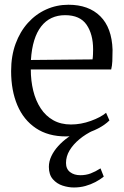

<svg xmlns="http://www.w3.org/2000/svg" viewBox="-20 -578 534 829"><path d="M264.5 11Q188 11 135 -24.5Q82 -60 55 -123.5Q28 -187 28 -271Q28 -336 47.2 -388.8Q66.5 -441.5 100.5 -479.2Q134.5 -517 179.5 -537.2Q224.5 -557.5 275.5 -557.5Q363 -557.5 413 -507.8Q463 -458 466 -363Q466 -334 465 -313.8Q464 -293.5 460 -278H113Q113 -229.5 123.5 -186.5Q134 -143.5 155.5 -110.5Q177 -77.5 209.8 -59Q242.5 -40.5 286.5 -40.5Q329.5 -40.5 372.2 -56Q415 -71.5 438 -91L452.5 -58Q433.5 -39 403.8 -23.5Q374 -8 337.8 1.5Q301.5 11 264.5 11ZM113.5 -319 379.5 -321.5Q381 -330 381.5 -342.8Q382 -355.5 382 -365Q382 -430 353.8 -471.2Q325.5 -512.5 261 -512.5Q229 -512.5 203 -500.5Q177 -488.5 158 -464.2Q139 -440 127.8 -403.8Q116.5 -367.5 113.5 -319ZM299 231.5Q275.5 231.5 250.5 223.5Q225.5 215.5 208.2 195.8Q191 176 191 142.5Q191 119 201.8 96.2Q212.5 73.5 231.2 52.8Q250 32 274.5 14.5Q299 -3 326.5 -15.5L352.5 -19.5L384.5 -15.5Q349.5 1 322.8 23.2Q296 45.5 280.5 71.2Q265 97 265 125.5Q265 151.5 282.5 165Q300 178.5 327 178.5Q351 178.5 371.5 170.8Q392 163 414 149L428 184.5Q412 197.5 392 208Q372 218.5 348.8 225Q325.5 231.5 299 231.5Z"/></svg>

Font: Merriweather 48pt Light
Style: Regular
Weight: 300
Version: Version 2.100